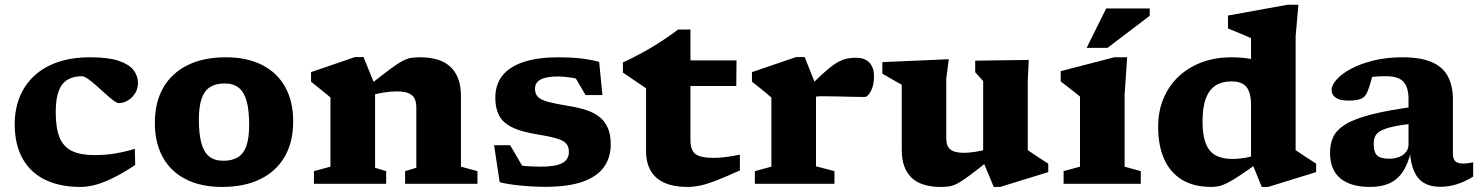

<svg xmlns="http://www.w3.org/2000/svg" viewBox="-20 -762 6134 796"><path d="M354 -524.5Q428.5 -524.5 471.8 -510Q515 -495.5 533.5 -471.5Q552 -447.5 552 -418.5Q552 -393.5 539.8 -374.5Q527.5 -355.5 509.2 -345Q491 -334.5 472.5 -334.5Q465 -334.5 450 -345.8Q435 -357 416.5 -373.8Q398 -390.5 379.5 -407Q361 -423.5 345 -434.8Q329 -446 318.5 -446Q285 -446 260.8 -432Q236.5 -418 223.8 -385.5Q211 -353 211 -297Q211 -231 227 -192Q243 -153 278.5 -136Q314 -119 371.5 -119Q418 -119 458 -125.8Q498 -132.5 539 -145L540.5 -78Q490 -44.5 449.2 -24.5Q408.5 -4.5 375.8 4.2Q343 13 313.5 13Q228 13 167 -16.8Q106 -46.5 73.5 -104.8Q41 -163 41 -247Q41 -308 61.2 -358.8Q81.5 -409.5 121 -446.8Q160.5 -484 219 -504.2Q277.5 -524.5 354 -524.5Z M905.5 -95.5Q942.5 -95.5 966.5 -110.2Q990.5 -125 1001.8 -158Q1013 -191 1013 -244.5Q1013 -305 1002.5 -342.8Q992 -380.5 969.8 -398.2Q947.5 -416 911.5 -416Q875 -416 851.2 -401.2Q827.5 -386.5 816 -353.5Q804.5 -320.5 804.5 -266.5Q804.5 -206.5 814.8 -168.8Q825 -131 847.5 -113.2Q870 -95.5 905.5 -95.5ZM901 13Q813 13 750.5 -18.8Q688 -50.5 655 -110.2Q622 -170 622 -253Q622 -338 657 -398.8Q692 -459.5 758 -492Q824 -524.5 916.5 -524.5Q1004.5 -524.5 1067 -492.5Q1129.5 -460.5 1162.5 -401Q1195.5 -341.5 1195.5 -258.5Q1195.5 -173.5 1160.5 -112.8Q1125.5 -52 1059.5 -19.5Q993.5 13 901 13Z M1535 -407.5V-66.5L1581 -52.5V0H1281.5V-52.5L1350 -71V-357.5Q1341.5 -365.5 1322 -381Q1302.5 -396.5 1269.5 -423.5V-463L1452 -525.5H1487ZM1659.5 -52.5 1706 -66.5V-316.5Q1706 -339 1698.5 -353.8Q1691 -368.5 1673.2 -375.8Q1655.5 -383 1625.5 -383Q1600.5 -383 1572.8 -378.8Q1545 -374.5 1519.5 -367L1509.5 -407.5Q1562 -449 1594 -473Q1626 -497 1646.2 -508Q1666.5 -519 1683 -521.8Q1699.5 -524.5 1721 -524.5Q1807.5 -524.5 1849.2 -483.2Q1891 -442 1891 -364.5V-71L1959.5 -52.5V0H1659.5Z M2295.5 -524.5Q2344.5 -524.5 2384.2 -520.2Q2424 -516 2464 -505.5L2477.5 -368H2407.5L2336.5 -489L2409.5 -425.5Q2378.5 -435.5 2347.2 -440.2Q2316 -445 2295 -445Q2244 -445 2221 -432.2Q2198 -419.5 2198 -394Q2198 -372.5 2210.5 -360Q2223 -347.5 2253.5 -339.5Q2284 -331.5 2338.5 -322.5Q2379.5 -316 2411.8 -305.2Q2444 -294.5 2466.2 -276.5Q2488.5 -258.5 2500.2 -231Q2512 -203.5 2512 -163.5Q2512 -108.5 2483.5 -69Q2455 -29.5 2395.2 -8.5Q2335.5 12.5 2241.5 12.5Q2189 12.5 2137 7.2Q2085 2 2051.5 -6.5L2028.5 -160H2095L2175 -23.5L2096.5 -83.5Q2112 -79.5 2133.2 -76.5Q2154.5 -73.5 2177 -72.2Q2199.5 -71 2219.5 -71Q2285 -71 2311.8 -86.2Q2338.5 -101.5 2338.5 -132Q2338.5 -152.5 2328.8 -164.8Q2319 -177 2299.5 -184.2Q2280 -191.5 2250 -197.2Q2220 -203 2180 -210Q2126.5 -220.5 2094.2 -238.8Q2062 -257 2047.8 -286Q2033.5 -315 2033.5 -356.5Q2033.5 -412 2063.5 -449.2Q2093.5 -486.5 2152.2 -505.5Q2211 -524.5 2295.5 -524.5Z M2842.5 -179.5Q2842.5 -139 2863.5 -123.2Q2884.5 -107.5 2938 -107.5Q2961 -107.5 2988.2 -110.8Q3015.5 -114 3047.5 -121V-55.5Q2989 -29 2950.5 -14Q2912 1 2884 7Q2856 13 2828.5 13Q2775 13 2736.8 -3.2Q2698.5 -19.5 2678.5 -52.8Q2658.5 -86 2658.5 -135.5V-396L2562.5 -461V-503.5Q2577 -509.5 2598 -520Q2619 -530.5 2644 -544.2Q2669 -558 2695 -574Q2721 -590 2745.8 -606.8Q2770.5 -623.5 2791 -639.5H2842.5V-498.5ZM2767.5 -405.5 2770 -511.5H3033.5L3032.5 -405.5Z M3528 -522.5Q3566.5 -522.5 3585 -501.8Q3603.5 -481 3603.5 -446.5Q3603.5 -408.5 3590.5 -384.2Q3577.5 -360 3565.5 -360Q3534 -360 3506 -360.8Q3478 -361.5 3450 -362.2Q3422 -363 3391.5 -363Q3376.5 -363 3366 -361.8Q3355.5 -360.5 3346 -356.5Q3336.5 -352.5 3323 -344L3307.5 -373Q3353.5 -422 3385.5 -451.5Q3417.5 -481 3440.8 -496.5Q3464 -512 3484.2 -517.2Q3504.5 -522.5 3528 -522.5ZM3363 -407.5V-72.5L3439.5 -52.5V0H3109.5V-52.5L3178 -71V-357.5Q3171.5 -363.5 3159.5 -373.5Q3147.5 -383.5 3131.8 -396.2Q3116 -409 3097.5 -423.5V-463L3281 -525.5H3316Z M3903 -189Q3903 -167.5 3910.2 -154.2Q3917.5 -141 3933.5 -134.8Q3949.5 -128.5 3976.5 -128.5Q3997.5 -128.5 4022.8 -132.5Q4048 -136.5 4073 -143L4082.5 -99Q4032.5 -59 4002 -36.2Q3971.5 -13.5 3952 -2.8Q3932.5 8 3916.8 10.5Q3901 13 3881 13Q3798 13 3758.2 -26.2Q3718.5 -65.5 3718.5 -139.5V-410.5L3638 -456.5V-504.5L3913.5 -516.5L3903 -436ZM4100 13 4056 -92V-426L4023 -462.5V-510.5L4245 -513.5L4241 -431.5V-139.5Q4245.5 -136.5 4256.2 -129.2Q4267 -122 4280 -113.2Q4293 -104.5 4305.2 -96.8Q4317.5 -89 4326 -83.5V-48.5L4126.5 13Z M4653 -524.5 4642.5 -370V-71L4709.5 -52.5V0H4389.5V-52.5L4457.5 -71V-361.5Q4452 -366.5 4438.8 -377Q4425.5 -387.5 4409 -400Q4392.5 -412.5 4377.5 -424.5V-467L4599.5 -524.5ZM4485 -563.5 4566 -727H4746.5V-696.5L4571.5 -563.5Z M5166.5 -327Q5166.5 -377.5 5148 -401Q5129.5 -424.5 5085 -424.5Q5046.5 -424.5 5020 -407.8Q4993.5 -391 4979.5 -354.5Q4965.5 -318 4965.5 -258Q4965.5 -202 4978.8 -167.8Q4992 -133.5 5019.5 -118.2Q5047 -103 5089.5 -103Q5115.5 -103 5145.2 -108.2Q5175 -113.5 5203.5 -123.5V-93Q5153.5 -56.5 5121 -35Q5088.5 -13.5 5067.8 -3.2Q5047 7 5032.2 10Q5017.5 13 5002.5 13Q4929 13 4880 -17Q4831 -47 4806.2 -103Q4781.5 -159 4781.5 -235.5Q4781.5 -303 4804.8 -356.5Q4828 -410 4869.2 -447.5Q4910.5 -485 4965.5 -504.8Q5020.5 -524.5 5084 -524.5Q5122 -524.5 5153.2 -519.8Q5184.5 -515 5214.8 -503.8Q5245 -492.5 5280.5 -473L5166.5 -464.5V-604Q5160.5 -607 5143.2 -614.2Q5126 -621.5 5105.8 -629.8Q5085.5 -638 5071 -644V-697.5L5319 -742.5H5363L5351.5 -611.5V-139.5Q5356 -136.5 5366.8 -129.2Q5377.5 -122 5390.5 -113.2Q5403.5 -104.5 5416 -96.8Q5428.5 -89 5436.5 -83.5V-48.5L5237.5 13H5211L5166.5 -96.5Z M5853 -321 5845.5 -250.5Q5789.5 -244.5 5755.8 -237Q5722 -229.5 5704.5 -219.8Q5687 -210 5681 -196.5Q5675 -183 5675 -165Q5675 -132 5688.8 -118Q5702.5 -104 5739 -104Q5763 -104 5781.2 -111.5Q5799.5 -119 5809.5 -132.5Q5819.5 -146 5819.5 -163.5V-352Q5819.5 -400 5798.5 -423Q5777.5 -446 5727 -446Q5699 -446 5680.2 -444.2Q5661.5 -442.5 5647.5 -439.5L5677.5 -480.5Q5673 -459.5 5668.5 -442.2Q5664 -425 5659.2 -410Q5654.5 -395 5648.5 -380.5Q5640 -359 5621.5 -352Q5603 -345 5569.5 -345Q5534.5 -345 5517.5 -357.2Q5500.5 -369.5 5500.5 -388.5Q5500.5 -409 5521.5 -432.5Q5542.5 -456 5581 -476.8Q5619.5 -497.5 5673.5 -511Q5727.5 -524.5 5793.5 -524.5Q5871.5 -524.5 5917.5 -503.8Q5963.5 -483 5983.5 -443.8Q6003.5 -404.5 6003.5 -349.5V-126Q6003.5 -110.5 6008.2 -101Q6013 -91.5 6022.5 -87.8Q6032 -84 6046 -84Q6055 -84 6065 -85.2Q6075 -86.5 6087.5 -89V-30Q6058 -11 6023 0.8Q5988 12.5 5951 12.5Q5911.5 12.5 5884.5 -3Q5857.5 -18.5 5842.8 -51.5Q5828 -84.5 5825 -137L5831 -142Q5819 -85.5 5796.8 -51.5Q5774.5 -17.5 5740.8 -2.2Q5707 13 5659.5 13Q5580 13 5537 -22.5Q5494 -58 5494 -129Q5494 -166 5507.8 -195Q5521.5 -224 5559 -247Q5596.5 -270 5667.5 -288Q5738.5 -306 5853 -321Z"/></svg>

Font: Newsreader 7pt
Style: Bold
Weight: 700
Designer: Hugues Gentile
Foundry: Production Type
Version: Version 1.003